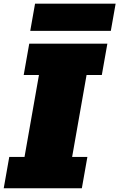

<svg xmlns="http://www.w3.org/2000/svg" viewBox="-40 -1012 642 1032"><path d="M-20 0 9.8 -168.5H91.8L169.4 -608.9H87.4L117.2 -777.3H537.1L507.3 -608.9H425.3L347.7 -168.5H429.7L399.9 0ZM122.6 -846.2 148.4 -992.2H581.5L555.7 -846.2Z"/></svg>

Font: Bevan
Style: Italic
Weight: 400
Italic angle: -10°
Designer: Vernon Adams
Foundry: Vernon Adams
Version: Version 2.100; ttfautohint (v1.8.3)